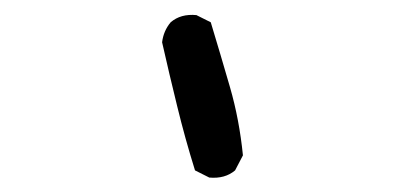

<svg xmlns="http://www.w3.org/2000/svg" viewBox="-20 -837 540 262"><path d="M265.6 -594.7 246.1 -604.5Q232.4 -648.4 221.7 -692.4Q210.9 -736.3 201.2 -779.3Q203.1 -794.9 212.9 -806.6Q226.6 -818.4 248 -816.4L267.6 -806.6Q281.2 -761.7 293.9 -717.8Q306.6 -673.8 311.5 -625L300.8 -604.5Q287.1 -592.8 265.6 -594.7Z"/></svg>

Font: JasonHandwriting2
Style: Regular
Weight: 400
Version: Version 1.05.10